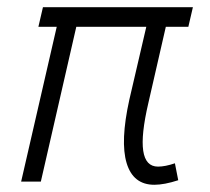

<svg xmlns="http://www.w3.org/2000/svg" viewBox="-20 -508 588 537"><path d="M411.6 8.8Q352.5 8.8 334.2 -51.8Q315.9 -112.3 341.8 -229.5L389.2 -433.1H193.4L94.2 0H39.1L138.7 -433.1H87.4L100.1 -487.8H519.5L506.8 -433.1H443.8L395 -220.2Q374 -130.4 380.6 -86.2Q387.2 -42 421.9 -42Q441.9 -42 469.2 -51.3L478.5 -3.9Q439.5 8.8 411.6 8.8Z"/></svg>

Font: HK Grotesk Legacy
Style: Italic
Weight: 400
Italic angle: -13°
Designer: Alfredo Marco Pradil
Foundry: Hanken Design Co.
Version: Version 2.022;PS 002.022;hotconv 1.0.88;makeotf.lib2.5.64775